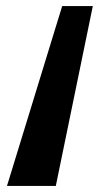

<svg xmlns="http://www.w3.org/2000/svg" viewBox="-20 -613 327 633"><path d="M3 0H164L286 -593H185Z"/></svg>

Font: Hussar Milosc
Style: Bold
Weight: 700
Foundry: Cannot Into Space Fonts
Version: Version 1.02